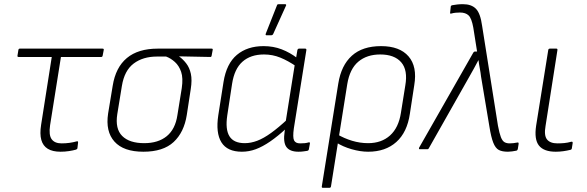

<svg xmlns="http://www.w3.org/2000/svg" viewBox="-20 -715 2814 920"><path d="M270 12Q232 12 209 -2Q186 -16 178 -44.5Q170 -73 177 -117L228 -442H69Q62 -442 64 -450L68 -475Q69 -482 75 -482H471Q479 -482 477 -475L472 -449Q471 -442 465 -442H272L220 -115Q213 -68 227.5 -48Q242 -28 275 -28Q295 -28 313 -30.5Q331 -33 349 -38Q355 -39 354 -31L351 -5Q350 0 344 2Q330 6 310.5 9Q291 12 270 12Z M667 12Q572 12 528.5 -36.5Q485 -85 498 -171L520 -304Q534 -392 588 -437Q642 -482 736 -482H994Q1001 -482 999 -475L994 -448Q993 -442 988 -442L839 -445V-444Q857 -431 872.5 -411Q888 -391 894.5 -361.5Q901 -332 894 -288L875 -164Q862 -81 812 -34.5Q762 12 667 12ZM671 -29Q738 -29 779 -62.5Q820 -96 830 -163L851 -293Q858 -341 848 -370.5Q838 -400 818 -418Q798 -436 776 -444H732Q665 -444 620.5 -410.5Q576 -377 564 -303L542 -168Q531 -98 565.5 -63.5Q600 -29 671 -29Z M1139 12Q1069 12 1041 -33Q1013 -78 1026 -163L1051 -322Q1065 -410 1115 -452Q1165 -494 1243 -494Q1290 -494 1330 -478.5Q1370 -463 1405 -436L1401 -396Q1360 -424 1323 -439Q1286 -454 1245 -454Q1181 -454 1142 -419.5Q1103 -385 1092 -313L1069 -162Q1059 -95 1079.5 -62Q1100 -29 1153 -29Q1182 -29 1212.5 -40.5Q1243 -52 1279 -78Q1315 -104 1359 -145L1352 -100Q1311 -62 1274.5 -37Q1238 -12 1205.5 0Q1173 12 1139 12ZM1410 12Q1369 12 1352.5 -10.5Q1336 -33 1344 -86L1348 -109V-126L1393 -409L1397 -427L1405 -475Q1407 -482 1413 -482H1442Q1449 -482 1448 -475L1388 -100Q1382 -57 1389 -42.5Q1396 -28 1418 -28Q1431 -28 1440.5 -29Q1450 -30 1460 -33Q1466 -34 1465 -27L1460 0Q1459 7 1451 8Q1443 9 1433.5 10.5Q1424 12 1410 12ZM1257 -546Q1254 -546 1253 -548Q1252 -550 1254 -555L1307 -689Q1308 -693 1310.5 -694Q1313 -695 1316 -695H1346Q1350 -695 1351 -692.5Q1352 -690 1350 -687L1289 -552Q1286 -546 1279 -546Z M1527 185Q1521 185 1522 178L1601 -315Q1615 -402 1666 -448Q1717 -494 1806 -494Q1895 -494 1937.5 -445Q1980 -396 1965 -307L1944 -170Q1931 -81 1879 -34.5Q1827 12 1744 12Q1707 12 1665 0Q1623 -12 1590 -33L1595 -72Q1629 -52 1667 -40.5Q1705 -29 1744 -29Q1808 -29 1849 -66Q1890 -103 1901 -174L1922 -305Q1935 -379 1902.5 -416.5Q1870 -454 1802 -454Q1738 -454 1697 -419.5Q1656 -385 1644 -312L1566 178Q1565 185 1558 185Z M2414 12Q2386 12 2370 3.5Q2354 -5 2343.5 -31.5Q2333 -58 2325 -109L2285 -348Q2283 -367 2279 -387.5Q2275 -408 2273 -426H2272Q2262 -406 2250.5 -386Q2239 -366 2228 -346L2035 -5Q2033 0 2028 0H1991Q1988 0 1987.5 -2Q1987 -4 1988 -7L2248 -463Q2251 -468 2255 -468H2266L2248 -582Q2240 -627 2225.5 -641Q2211 -655 2184 -655Q2173 -655 2163 -654Q2153 -653 2142 -650Q2135 -648 2137 -656L2140 -684Q2141 -689 2147 -690Q2157 -692 2170.5 -693.5Q2184 -695 2198 -695Q2239 -695 2260.5 -673Q2282 -651 2290 -592L2366 -113Q2373 -76 2380 -58Q2387 -40 2397 -34Q2407 -28 2422 -28Q2432 -28 2439.5 -29Q2447 -30 2459 -32Q2466 -34 2465 -25L2461 0Q2459 6 2454 7Q2444 9 2433.5 10.5Q2423 12 2414 12Z M2643 12Q2586 12 2562.5 -17.5Q2539 -47 2549 -113L2607 -475Q2608 -482 2615 -482H2646Q2652 -482 2651 -475L2594 -111Q2586 -66 2601 -47Q2616 -28 2651 -28Q2668 -28 2684 -29.5Q2700 -31 2718 -36Q2725 -37 2724 -29L2720 -4Q2719 2 2713 3Q2697 7 2679 9.5Q2661 12 2643 12Z"/></svg>

Font: Sofia Sans ExtraLight
Style: Italic
Weight: 250
Italic angle: -9°
Version: Version 4.100-B